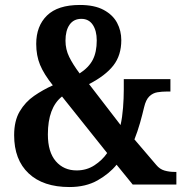

<svg xmlns="http://www.w3.org/2000/svg" viewBox="-20 -744 743 774"><path d="M260 10Q154 10 95.5 -45Q37 -100 37 -199Q37 -257 59.5 -295Q82 -333 117.5 -357.5Q153 -382 193 -400Q157 -445 141.5 -482.5Q126 -520 126 -567Q126 -639 169.5 -681.5Q213 -724 302 -724Q361 -724 398 -704Q435 -684 452 -652Q469 -620 469 -582Q469 -521 437 -480Q405 -439 339 -405L466 -240Q473 -271 476 -309.5Q479 -348 479 -382V-425H667V-375H652Q633 -375 614.5 -372Q596 -369 582 -355.5Q568 -342 561 -312Q554 -282 544.5 -248.5Q535 -215 522 -182L610 -79Q624 -62 643 -56.5Q662 -51 683 -51H691V0H515L450 -80Q421 -44 373.5 -17Q326 10 260 10ZM301 -448Q338 -472 354 -503Q370 -534 370 -581Q370 -620 354 -644Q338 -668 308 -668Q277 -668 260.5 -644.5Q244 -621 244 -580Q244 -545 259 -514.5Q274 -484 301 -448ZM289 -57Q329 -57 360.5 -77.5Q392 -98 412 -127L230 -355Q173 -310 173 -202Q173 -131 205 -94Q237 -57 289 -57Z"/></svg>

Font: Noto Serif Lao Condensed
Style: Bold
Weight: 700
Width: 3
Designer: Monotype Design Team
Foundry: Monotype Imaging Inc.
Version: Version 2.003; ttfautohint (v1.8.4.7-5d5b)